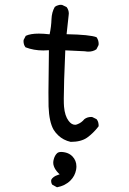

<svg xmlns="http://www.w3.org/2000/svg" viewBox="-20 -649 540 801"><path d="M297.4 59.6Q298.8 51.8 298.8 45.4Q298.8 20.5 281.7 2.9Q269.5 -9.3 251.5 -13.2Q242.2 -15.1 235.4 -15.1Q224.6 -15.1 218.8 -10.3Q209 -1.5 204.6 14.2Q202.1 22.5 202.1 29.8Q202.1 37.1 204.6 43.9Q209 58.1 223.6 73.2L229 78.1L222.2 80.6Q200.7 87.4 193.8 101.1Q193.4 103.5 193.4 105.5Q193.4 115.2 198.2 121.6L217.8 132.3Q252 126 273.9 104Q292.5 85.4 297.4 59.6ZM160.6 -438.5Q169.9 -438.5 184.1 -439.5Q182.1 -308.6 182.1 -263.7Q182.1 -218.8 182.6 -204.6Q185.1 -140.1 203.6 -107.9Q211.4 -95.2 222.7 -84.5Q244.1 -64 274.9 -57.1Q317.9 -57.1 343.3 -74.7Q368.7 -92.8 391.1 -121.6Q391.6 -124 391.6 -127Q391.6 -129.9 390.6 -134.3Q389.2 -144 382.8 -151.9L365.2 -160.6Q362.8 -161.1 360.4 -161.1Q344.2 -161.1 332 -151.9Q319.8 -136.7 302.2 -130.4Q297.4 -128.4 293.5 -128.4Q278.3 -128.4 266.1 -145Q250.5 -165.5 247.1 -204.1Q246.1 -214.8 246.1 -237.8Q246.1 -296.4 252.4 -439L334 -435.1Q342.3 -433.6 348.6 -433.6Q368.2 -433.6 382.3 -443.4L391.1 -460.9Q391.6 -463.4 391.6 -465.8Q391.6 -481.4 382.8 -493.7Q355.5 -504.4 257.8 -506.3L266.1 -582.5Q267.1 -587.4 267.1 -592.3Q267.1 -607.4 257.8 -619.6L239.3 -628.4Q236.3 -628.9 234.1 -628.9Q231.9 -628.9 228.8 -628.7Q225.6 -628.4 222.2 -627Q214.4 -625 208.5 -620.1Q195.8 -598.1 194.8 -568.8Q193.8 -537.6 187 -505.9Q160.6 -508.8 142.1 -508.8Q106.9 -508.8 87.4 -499.5L78.6 -482.4Q78.1 -480 78.1 -477.5Q78.1 -462.4 86.4 -451.7Q120.6 -438.5 160.6 -438.5Z"/></svg>

Font: Bakudai
Style: Light
Weight: 300
Version: Version 1.48